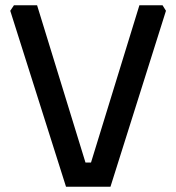

<svg xmlns="http://www.w3.org/2000/svg" viewBox="-20 -710 670 730"><path d="M19 -669 33 -690H121L305 -92H326L510 -690H598L611 -669L400 0H231Z"/></svg>

Font: Oxanium ExtraLight Medium
Style: Regular
Weight: 500
Version: Version 2.000